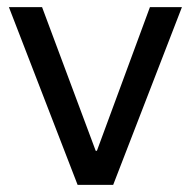

<svg xmlns="http://www.w3.org/2000/svg" viewBox="-20 -520 537 540"><path d="M198.3 0 5 -500H98.3L249.2 -95.8H252.5L401.7 -500H491.7L298.3 0Z"/></svg>

Font: Funnel Sans Light
Style: Regular
Weight: 400
Version: Version 1.000